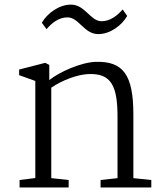

<svg xmlns="http://www.w3.org/2000/svg" viewBox="-20 -832 722 852"><path d="M186.5 -702.6C208 -727.5 238.3 -754.9 279.8 -754.9C330.1 -754.9 353 -680.7 416 -680.7C468.8 -680.7 520 -718.8 544.4 -761.2L524.4 -790C502 -765.1 471.2 -737.8 430.7 -737.8C380.9 -737.8 357.9 -811.5 294.9 -811.5C242.7 -811.5 191.4 -774.4 165.5 -731.4ZM66.9 0H284.7V-33.2L207.5 -41.5V-442.9C256.8 -476.6 323.7 -501.5 373.5 -503.4C471.7 -506.8 501.5 -453.6 501.5 -314.9V-41.5L426.3 -33.2V0H651.4V-33.2L571.8 -41.5V-323.7C571.8 -499 527.3 -561 404.8 -557.6C337.9 -555.2 242.7 -512.2 198.7 -476.6V-543.9L180.7 -553.2L64.9 -523.4V-498.5L136.7 -472.7V-42L66.9 -33.2Z"/></svg>

Font: Merriweather
Style: Light
Weight: 250
Designer: Eben Sorkin ( eben@eyebytes.com )
Foundry: Sorkin Type Co.
Version: Version 1.003